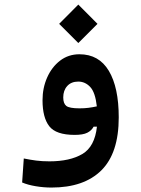

<svg xmlns="http://www.w3.org/2000/svg" viewBox="-20 -594 626 851"><path d="M208 237.3Q173.3 237.3 138.4 231.4Q103.5 225.6 78.1 214.8L85.4 108.4Q114.3 114.3 140.4 117.7Q166.5 121.1 199.2 121.1Q290 121.1 345 88.6Q399.9 56.2 409.7 -32.7H395Q385.7 -15.1 366.7 -5.6Q347.7 3.9 311 3.9Q228 3.9 198.2 -34.7Q168.5 -73.2 168.5 -149.9Q168.5 -204.1 189 -250.5Q209.5 -296.9 246.3 -325.2Q283.2 -353.5 332 -353.5Q418.5 -353.5 462.4 -280Q506.3 -206.5 506.3 -73.7Q506.3 84.5 429.4 160.9Q352.5 237.3 208 237.3ZM409.2 -122.6Q402.3 -184.6 379.9 -208.5Q357.4 -232.4 327.1 -232.4Q295.9 -232.4 278.1 -212.9Q260.3 -193.4 260.3 -162.1Q260.3 -135.3 273.9 -124.5Q287.6 -113.8 332.5 -113.8Q353.5 -113.8 371.3 -116Q389.2 -118.2 409.2 -122.6ZM327.1 -403.3 242.2 -488.3 327.1 -573.7 412.1 -488.3Z"/></svg>

Font: Cascadia Code SemiBold
Style: Regular
Weight: 600
Monospace: yes
Designer: Aaron Bell
Foundry: Saja Typeworks
Version: Version 2404.023; ttfautohint (v1.8.4)